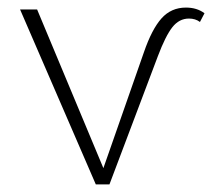

<svg xmlns="http://www.w3.org/2000/svg" viewBox="-20 -487 560 507"><path d="M471 -467Q500 -467 520 -452L508 -429Q496 -438 479 -438Q453 -438 435 -415Q417 -392 397 -339L269 0H233L33 -462H78L253 -43L360 -349Q381 -410 406.5 -438.5Q432 -467 471 -467Z"/></svg>

Font: EauTestSC Light
Style: Regular
Weight: 300
Designer: Christian Thalmann (Catharsis Fonts)
Version: Version 0.001;PS 000.001;hotconv 1.0.88;makeotf.lib2.5.64775